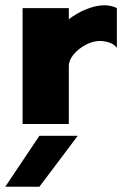

<svg xmlns="http://www.w3.org/2000/svg" viewBox="-29 -472 488 731"><path d="M57 0V-441H233V-398Q244 -408 265.5 -420.5Q287 -433 315 -442.5Q343 -452 371 -452Q380 -452 394 -449Q408 -446 416 -441V-290Q405 -304 387 -310Q369 -316 351 -316Q325 -316 297.5 -301.5Q270 -287 251.5 -265Q233 -243 233 -220V0ZM-9 239 121 45H267L121 239Z"/></svg>

Font: Teachers ExtraBold
Style: Regular
Weight: 800
Designer: Alfredo Marco Pradil, Chank Diesel
Version: Version 1.001